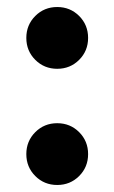

<svg xmlns="http://www.w3.org/2000/svg" viewBox="-20 -527 326 547"><path d="M55 -419Q55 -456 80.5 -481.5Q106 -507 143 -507Q180 -507 205.5 -481.5Q231 -456 231 -419Q231 -382 205.5 -356.5Q180 -331 143 -331Q106 -331 80.5 -356.5Q55 -382 55 -419ZM55 -88Q55 -125 80.5 -150.5Q106 -176 143 -176Q180 -176 205.5 -150.5Q231 -125 231 -88Q231 -51 205.5 -25.5Q180 0 143 0Q106 0 80.5 -25.5Q55 -51 55 -88Z"/></svg>

Font: Hind Variable Light
Style: Regular
Weight: 300
Designer: Manushi Parikh, Satya Rajpurohit
Foundry: Indian Type Foundry
Version: Version 3.000